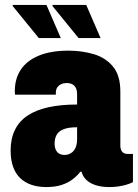

<svg xmlns="http://www.w3.org/2000/svg" viewBox="-20 -745 560 777"><path d="M167 12Q134 12 107.5 3Q81 -6 62 -24Q43 -42 33 -70Q23 -98 23 -136Q23 -184 40.5 -219.5Q58 -255 92 -277.5Q126 -300 176 -311Q226 -322 292 -322V-362Q292 -378 287.5 -388Q283 -398 273.5 -403.5Q264 -409 250 -409Q238 -409 228 -404.5Q218 -400 212 -391.5Q206 -383 206 -370V-362H41Q40 -366 40 -369.5Q40 -373 40 -377Q40 -427 64.5 -463.5Q89 -500 137.5 -520Q186 -540 257 -540Q311 -540 359 -526Q407 -512 437 -476Q467 -440 467 -375V-155Q467 -141 474 -131.5Q481 -122 497 -122H518V-8Q501 1 475.5 6.5Q450 12 422 12Q391 12 367.5 4.5Q344 -3 329.5 -17Q315 -31 310 -50H305Q292 -33 273.5 -19Q255 -5 229 3.5Q203 12 167 12ZM241 -118Q253 -118 263 -123Q273 -128 279.5 -136.5Q286 -145 289 -156.5Q292 -168 292 -181V-230Q256 -230 236 -221.5Q216 -213 208.5 -198Q201 -183 201 -165Q201 -149 206 -138.5Q211 -128 220 -123Q229 -118 241 -118ZM298 -591 192 -721 193 -725H329L387 -591ZM137 -591 31 -721 32 -725H168L226 -591Z"/></svg>

Font: Archivo Condensed Black
Style: Regular
Weight: 900
Width: 3
Designer: Hector Gatti
Foundry: Omnibus-Type
Version: Version 2.001